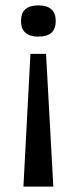

<svg xmlns="http://www.w3.org/2000/svg" viewBox="-20 -559 286 713"><path d="M93 -359H151L178 134H67ZM122 -539Q187 -539 187 -481Q187 -452 171 -437.5Q155 -423 122 -423Q91 -423 74.5 -437.5Q58 -452 58 -481Q58 -511 74.5 -525Q91 -539 122 -539Z"/></svg>

Font: Bricolage Grotesque 28pt
Style: Regular
Weight: 400
Version: Version 1.001;gftools[0.9.33.dev8+g029e19f]